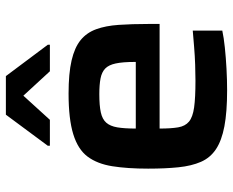

<svg xmlns="http://www.w3.org/2000/svg" viewBox="-88 -678 774 637"><g transform="rotate(-90 298.5 -359.0)"><path d="M318 8Q246 8 198.5 -1Q151 -10 122.5 -29Q94 -48 80.5 -79Q67 -110 62.5 -153.5Q58 -197 58 -254Q58 -323 66 -373Q74 -423 98 -455Q122 -487 172.5 -502.5Q223 -518 307 -518Q374 -518 417 -508Q460 -498 484.5 -478Q509 -458 520.5 -426.5Q532 -395 535 -351.5Q538 -308 538 -254V-216H191Q191 -178 195 -154.5Q199 -131 214 -118.5Q229 -106 261 -101.5Q293 -97 350 -97Q373 -97 402.5 -98Q432 -99 462 -101.5Q492 -104 516 -106V-8Q493 -3 459.5 0.5Q426 4 389 6Q352 8 318 8ZM412 -278V-299Q412 -338 407 -361.5Q402 -385 390 -396.5Q378 -408 357 -412Q336 -416 305 -416Q267 -416 244.5 -411Q222 -406 210.5 -393Q199 -380 195 -356.5Q191 -333 191 -295H431ZM134 -580V-587L237 -726H365L469 -587V-580H381L300 -668L220 -580Z"/></g></svg>

Font: Saira SemiExpanded SemiBold
Style: Regular
Weight: 600
Width: 6
Designer: Hector Gatti with collaboration of the Omnibus-Type team
Foundry: Omnibus-Type
Version: Version 1.101